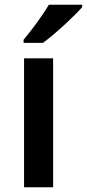

<svg xmlns="http://www.w3.org/2000/svg" viewBox="-20 -786 365 806"><path d="M325 -756V-766H185C159 -721 110 -656 79 -619V-606H160C209 -641 293 -719 325 -756ZM203 0V-541H81V0Z"/></svg>

Font: Noto Sans Kayah Li SemiBold
Style: Regular
Weight: 600
Designer: Monotype Design Team, Sérgio Martins
Foundry: Monotype Imaging Inc.
Version: Version 2.002